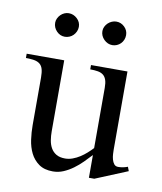

<svg xmlns="http://www.w3.org/2000/svg" viewBox="-63 -536 505 600"><g transform="rotate(10 189.0 -236.0)"><path d="M275.9 11.2H258.8V-61Q247.6 -48.8 234.9 -36.1Q222.2 -23.4 207.8 -12.9Q193.4 -2.4 177.5 4.4Q161.6 11.2 144 11.2Q116.7 11.2 99.6 -1Q82.5 -13.2 73 -32.2Q63.5 -51.3 60.3 -74.7Q57.1 -98.1 57.1 -120.1V-271Q57.1 -287.6 54.2 -297.9Q51.3 -308.1 44.4 -313.7Q37.6 -319.3 26.6 -321.3Q15.6 -323.2 0 -323.2V-336.9H119.1V-111.8Q119.1 -97.2 121.3 -83.5Q123.5 -69.8 129.6 -59.1Q135.7 -48.3 146.7 -41.7Q157.7 -35.2 174.8 -35.2Q187 -35.2 198.7 -39.6Q210.4 -43.9 221.2 -50.8Q231.9 -57.6 241.5 -66.2Q251 -74.7 258.8 -83V-273.9Q258.8 -289.6 255.6 -299.1Q252.4 -308.6 245.8 -314Q239.3 -319.3 228.8 -321.3Q218.3 -323.2 204.1 -323.2V-336.9H319.8V-88.9Q319.8 -83.5 320.3 -74.7Q320.8 -65.9 323 -57.9Q325.2 -49.8 329.8 -43.9Q334.5 -38.1 342.8 -38.1Q357.9 -38.1 373 -43.9L377.9 -30.8ZM295.9 -447.8Q295.9 -439.9 293 -432.9Q290 -425.8 284.9 -420.7Q279.8 -415.5 272.9 -412.6Q266.1 -409.7 258.8 -409.7Q243.7 -409.7 232.2 -421.1Q220.7 -432.6 220.7 -447.8Q220.7 -455.1 223.9 -461.7Q227.1 -468.3 232.4 -473.4Q237.8 -478.5 244.6 -481.4Q251.5 -484.4 258.8 -484.4Q273.9 -484.4 284.9 -473.6Q295.9 -462.9 295.9 -447.8ZM146 -447.8Q146 -439.9 142.8 -432.9Q139.6 -425.8 134.5 -420.7Q129.4 -415.5 122.3 -412.6Q115.2 -409.7 107.9 -409.7Q92.8 -409.7 81.8 -421.1Q70.8 -432.6 70.8 -447.8Q70.8 -455.1 74 -461.7Q77.1 -468.3 82.3 -473.4Q87.4 -478.5 94 -481.4Q100.6 -484.4 107.9 -484.4Q123 -484.4 134.5 -473.6Q146 -462.9 146 -447.8Z"/></g></svg>

Font: Scheherazade Urdu
Style: Regular
Weight: 400
Designer: SIL International
Foundry: SIL International
Version: Version 1.005 (build 117/117)